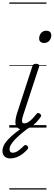

<svg xmlns="http://www.w3.org/2000/svg" viewBox="-75 -1030 434 1550"><path d="M109 15Q85 15 71 5Q57 -5 52 -22.5Q47 -40 50.5 -64Q54 -88 63 -117L186 -494Q190 -506 196 -510.5Q202 -515 217 -515Q231 -515 237.5 -509Q244 -503 241 -493L113 -103Q105 -78 103 -63Q101 -48 105.5 -41Q110 -34 120 -34Q138 -34 155.5 -45.5Q173 -57 189.5 -75Q206 -93 219 -109Q226 -118 233 -118Q240 -118 247 -112Q256 -105 257 -99Q258 -93 254 -87Q242 -69 220.5 -45Q199 -21 170.5 -3Q142 15 109 15ZM281 -683Q264 -683 252.5 -692Q241 -701 241 -719Q241 -743 256 -762.5Q271 -782 299 -782Q316 -782 327.5 -773Q339 -764 339 -745Q339 -722 324 -702.5Q309 -683 281 -683ZM8 249Q-21 249 -38 233Q-55 217 -55 190Q-55 166 -43.5 142.5Q-32 119 -8.5 94.5Q15 70 49 42.5Q83 15 128 -18L173 -16V-12Q134 18 102 44.5Q70 71 48 94Q26 117 14 137Q2 157 2 175Q2 187 8 195Q14 203 27 203Q48 203 69.5 188.5Q91 174 118 147Q122 142 130 141Q138 140 146 148Q152 155 152.5 161.5Q153 168 148 174Q129 196 106 213.5Q83 231 58 240Q33 249 8 249ZM0 490H300V500H0ZM0 -20H300V0H0ZM0 -505H300V-500H0ZM0 -1010H300V-1000H0Z"/></svg>

Font: Playwrite US Trad Guides
Style: Regular
Weight: 400
Designer: Veronika Burian, José Scaglione
Foundry: TypeTogether
Version: Version 1.003